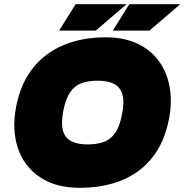

<svg xmlns="http://www.w3.org/2000/svg" viewBox="-20 -887 880 916"><path d="M360 9Q245 9 169.5 -42.5Q94 -94 65 -181.5Q36 -269 57 -378Q79 -490 137.5 -563Q196 -636 284.5 -672.5Q373 -709 484 -709Q571 -709 635 -679Q699 -649 738 -595.5Q777 -542 789.5 -471Q802 -400 786 -318Q764 -207 706 -134.5Q648 -62 560 -26.5Q472 9 360 9ZM397 -198Q442 -198 474.5 -209.5Q507 -221 529 -252Q551 -283 562 -341Q574 -399 564.5 -434.5Q555 -470 525.5 -486Q496 -502 447 -502Q402 -502 369.5 -490.5Q337 -479 315.5 -448Q294 -417 282 -359Q271 -301 280 -265.5Q289 -230 319 -214Q349 -198 397 -198ZM262 -741 341 -867H584L437 -741ZM518 -741 597 -867H840L693 -741Z"/></svg>

Font: REM Black
Style: Italic
Weight: 900
Italic angle: -11°
Designer: Octavio Pardo
Foundry: Ashler Design
Version: Version 1.005;gftools[0.9.28]